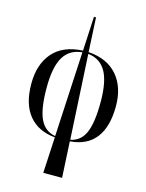

<svg xmlns="http://www.w3.org/2000/svg" viewBox="-143 -846 888 1164"><g transform="rotate(15 301.5 -263.5)"><path d="M246 233 258 7Q152 -2 94 -72.5Q36 -143 36 -271Q36 -393 99.5 -466Q163 -539 287 -545L298 -760H311L322 -545Q440 -537 503.5 -464Q567 -391 567 -271Q567 -142 513 -71.5Q459 -1 352 7L364 233ZM132 -271Q132 -139 162 -75.5Q192 -12 258 -1L286 -534Q207 -527 169.5 -464Q132 -401 132 -271ZM471 -271Q471 -400 434.5 -463Q398 -526 323 -534L352 -3Q416 -15 443.5 -78.5Q471 -142 471 -271Z"/></g></svg>

Font: Noto Serif Display ExtraCondensed Medium
Style: Regular
Weight: 500
Width: 2
Designer: Monotype Design Team
Foundry: Monotype Imaging Inc.
Version: Version 2.009